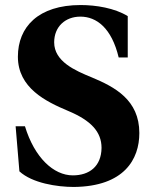

<svg xmlns="http://www.w3.org/2000/svg" viewBox="-20 -727 601 762"><path d="M42 -226 57 -47C108 0 207 15 273 15C473 13 533 -95 533 -199C533 -331 435 -382 344 -420C278 -447 195 -483 195 -559C195 -621 239 -661 299 -661C363 -661 423 -616 451 -499H487V-663C435 -695 361 -707 300 -707C132 -707 51 -620 51 -502C51 -378 162 -324 250 -287C341 -249 383 -204 383 -140C382 -66 334 -31 269 -31C193 -31 117 -101 79 -226Z"/></svg>

Font: Heuristica
Style: Bold
Weight: 700
Version: Version 1.0.1